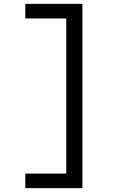

<svg xmlns="http://www.w3.org/2000/svg" viewBox="-20 -810 640 1000"><path d="M409.2 -790V169.9H111.8V94.2H325.2V-713.9H111.8V-790Z"/></svg>

Font: CommitMono
Style: Regular
Weight: 400
Monospace: yes
Designer: Eigil Nikolajsen
Foundry: Eigil Nikolajsen
Version: Version 1.143